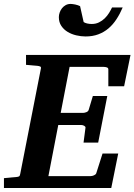

<svg xmlns="http://www.w3.org/2000/svg" viewBox="-35 -948 678 968"><path d="M590.8 -513.2H511.2V-598.1Q511.2 -605.5 503.7 -608.2Q496.1 -610.8 487.8 -610.8H315.9L271 -378.9H383.8Q391.6 -378.9 400.6 -382.6Q409.7 -386.2 412.1 -394L433.1 -463.9H505.9L460 -229H386.2L396 -304.2Q396.5 -307.1 394.5 -309.6Q392.6 -312 389.2 -314Q385.7 -315.9 381.6 -316.9Q377.4 -317.9 374 -317.9H258.8L209 -60.1H421.9Q429.7 -60.1 438.7 -64Q447.8 -67.9 450.2 -74.2L481.9 -173.8H561L525.9 0H-15.1V-49.8Q-3.9 -50.8 7.1 -51.8Q18.1 -52.7 26.4 -53.7Q36.1 -54.7 44.9 -55.2Q56.2 -56.2 60.8 -58.6Q65.4 -61 66.9 -70.8L170.9 -601.1Q173.3 -609.9 168 -612.5Q162.6 -615.2 152.8 -616.2Q144 -616.7 134.8 -617.7Q126.5 -618.7 116.2 -619.4Q106 -620.1 96.2 -621.1V-670.9H623ZM583.5 -910.2Q569.8 -877.9 552.2 -851.1Q534.7 -824.2 512 -804.9Q489.3 -785.6 460.7 -774.9Q432.1 -764.2 396.5 -764.2Q373.5 -764.2 349.6 -769.8Q325.7 -775.4 306.2 -787.1Q286.6 -798.8 274.2 -817.4Q261.7 -835.9 261.7 -861.8Q261.7 -873 265.9 -885Q270 -897 277.6 -906.5Q285.2 -916 296.1 -922.1Q307.1 -928.2 320.8 -928.2Q324.2 -928.2 330.8 -927.5Q337.4 -926.8 344.2 -925.3Q351.1 -923.8 357.7 -921.6Q364.3 -919.4 368.7 -917L386.7 -836.9Q392.6 -832.5 403.8 -829.8Q415 -827.1 427.7 -827.1Q447.8 -827.1 464.1 -835.2Q480.5 -843.3 493.2 -855.7Q505.9 -868.2 514.9 -882.8Q523.9 -897.5 529.8 -910.2Z"/></svg>

Font: Charis SIL
Style: Bold Italic
Weight: 700
Italic angle: -11°
Foundry: SIL International
Version: Version 4.112